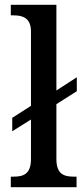

<svg xmlns="http://www.w3.org/2000/svg" viewBox="-20 -780 349 800"><path d="M25 0H299V-44H287C246 -44 215 -55 215 -117V-346L300 -400V-458L215 -403V-760H25V-716H37C72 -716 109 -707 109 -649V-339L31 -289V-233L109 -282V-117C109 -55 78 -44 37 -44H25Z"/></svg>

Font: Noto Serif Myanmar SemiCondensed Medium
Style: Regular
Weight: 500
Width: 4
Designer: Ben Mitchell and the Monotype Design Team
Foundry: Monotype Imaging Inc.
Version: Version 2.106